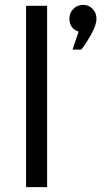

<svg xmlns="http://www.w3.org/2000/svg" viewBox="-20 -774 454 794"><path d="M305.2 -643.1Q267.1 -656.2 267.1 -696.8Q267.1 -720.7 283.4 -737.3Q299.8 -753.9 324.2 -753.9Q347.2 -753.9 363 -737.5Q378.9 -721.2 378.9 -696.8Q378.9 -669.9 355.5 -628.9Q332 -587.9 315.9 -568.8H279.8ZM87.9 0V-750H174.8V0Z"/></svg>

Font: Oakes Grotesk
Style: Regular
Weight: 400
Designer: Samuel Oakes
Foundry: Samuel Oakes
Version: Version 1.0 | wf-rip DC20170320